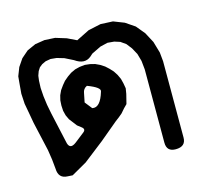

<svg xmlns="http://www.w3.org/2000/svg" viewBox="-73 -543 646 605"><g transform="rotate(-15 250.0 -240.0)"><path d="M122.1 -277.3 128.9 -292 138.7 -305.7 148.4 -317.4 161.1 -328.1 173.8 -336.9 188.5 -343.8 204.1 -347.7 221.7 -349.6 238.3 -347.7 253.9 -343.8 268.6 -336.9 282.2 -328.1 293.9 -317.4 304.7 -305.7 313.5 -292 320.3 -277.3 324.2 -261.7 327.1 -245.1 324.2 -227.5 320.3 -211.9 316.4 -196.3 305.7 -185.5 293.9 -171.9 282.2 -162.1 270.5 -153.3 210.9 -103.5 144.5 -51.8 94.7 -23.4 78.1 -24.4Q48.8 -25.4 47.9 -57.6L44.9 -87.9L40 -120.1L18.6 -214.8L12.7 -248L6.8 -280.3L4.9 -313.5L7.8 -347.7L9.8 -369.1L20.5 -396.5L37.1 -420.9L59.6 -440.4L87.9 -453.1L119.1 -458L153.3 -456.1L188.5 -445.3L218.8 -430.7L261.7 -452.1L302.7 -460.9L342.8 -459L377.9 -445.3L408.2 -424.8L431.6 -396.5L449.2 -363.3L460 -326.2L462.9 -296.9V-47.9Q462.9 -18.6 429.7 -18.6Q400.4 -18.6 400.4 -47.9V-287.1L397.5 -315.4L390.6 -339.8L378.9 -361.3L365.2 -378.9L348.6 -390.6L330.1 -396.5L308.6 -398.4L284.2 -392.6L253.9 -377.9L245.1 -370.1Q222.7 -351.6 192.4 -373L165 -386.7L141.6 -393.6L122.1 -395.5L105.5 -392.6L92.8 -386.7L83 -378.9L76.2 -368.2L71.3 -354.5L69.3 -338.9L68.4 -315.4L70.3 -288.1L74.2 -258.8L80.1 -228.5L101.6 -131.8Q106.4 -102.5 129.9 -120.1L161.1 -144.5Q172.9 -153.3 161.1 -162.1L148.4 -171.9L138.7 -184.6L128.9 -197.3L122.1 -211.9L118.2 -227.5L117.2 -245.1L118.2 -261.7ZM210.9 -284.2Q198.2 -278.3 196.3 -264.6L190.4 -235.4L209 -211.9Q234.4 -206.1 249 -254.9Q254.9 -267.6 210.9 -284.2Z"/></g></svg>

Font: B2 Hana
Style: Regular
Weight: 500
Version: 2020-08-05; (max)